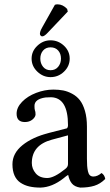

<svg xmlns="http://www.w3.org/2000/svg" viewBox="-20 -851 505 881"><path d="M292 -98.1V-230L217.8 -210Q126 -185.1 126 -103Q126 -76.7 144 -55.4Q162.1 -34.2 196.8 -34.2Q228 -34.2 278.8 -75.2Q292 -84.5 292 -98.1ZM211.9 -633.8Q190.4 -633.8 177.7 -619.1Q165 -604.5 165 -582Q165 -560.1 177.7 -544.4Q190.4 -528.8 211.9 -528.8Q233.9 -528.8 246.8 -544.4Q259.8 -560.1 259.8 -582Q259.8 -605 246.8 -619.4Q233.9 -633.8 211.9 -633.8ZM293 -47.9 290 -46.9Q281.7 -41.5 272 -33.2Q219.2 8.3 166 9.8Q137.2 9.8 114.7 4.6Q92.3 -0.5 74.2 -12.5Q56.2 -24.4 46.6 -45.7Q37.1 -66.9 37.1 -97.2Q37.1 -147.5 82.8 -184.6Q128.4 -221.7 205.1 -241.2L287.1 -262.2Q292 -267.1 292 -276.9Q292 -402.3 214.8 -404.8Q210.9 -404.8 202.1 -404.3Q193.4 -403.8 189 -403.8Q138.2 -396.5 138.2 -365.2Q138.2 -351.1 140.1 -345.2Q143.1 -339.4 143.1 -325.2Q142.1 -313 128.4 -302Q114.7 -291 94.2 -291Q56.2 -291 56.2 -329.1Q56.2 -357.9 81.3 -383.8Q106.4 -409.7 145.8 -424.8Q185.1 -439.9 225.1 -439.9Q249.5 -439.9 269.8 -436Q290 -432.1 311 -420.9Q332 -409.7 346.4 -391.4Q360.8 -373 369.9 -342Q378.9 -311 378.9 -270V-123Q378.9 -103 379.9 -90.3Q380.9 -77.6 383.5 -65.2Q386.2 -52.7 392.3 -46.9Q398.4 -41 408.2 -41Q427.2 -41 445.8 -57.1Q460 -48.3 462.9 -29.8Q439.9 -6.8 412.6 1.5Q385.3 9.8 348.1 9.8Q322.3 5.9 310.1 -8.8Q297.9 -23.4 293 -47.9ZM125 -582Q125 -616.2 151.4 -641.1Q177.7 -666 211.9 -666Q247.1 -666 273.4 -641.4Q299.8 -616.7 299.8 -582Q299.8 -547.4 273.7 -522.2Q247.6 -497.1 211.9 -497.1Q177.7 -497.1 151.4 -522.2Q125 -547.4 125 -582ZM171.9 -722.2 231.9 -829.1Q237.8 -831.1 244.1 -831.1Q268.1 -831.1 288.1 -810.1L291 -797.9L199.2 -701.2Q183.6 -684.1 173.8 -684.1Q169.4 -684.1 166.3 -687.7Q163.1 -691.4 163.1 -695.8Q163.1 -703.6 168 -714.8L169.9 -717.8Q171.4 -720.2 171.9 -722.2Z"/></svg>

Font: Common Serif News
Style: Regular
Weight: 450
Designer: Philipp H. Poll, Khaled Hosny
Foundry: Stefan Peev, Context Ltd.
Version: Version 1.026